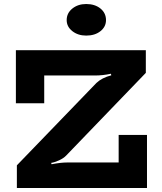

<svg xmlns="http://www.w3.org/2000/svg" viewBox="-20 -936 805 956"><path d="M409.2 -758.8Q368.2 -758.8 340.1 -781Q312 -803.2 312 -835.9Q312 -870.6 340.1 -893.3Q368.2 -916 409.2 -916Q452.6 -916 480.2 -893.6Q507.8 -871.1 507.8 -835.9Q507.8 -802.7 480.2 -780.8Q452.6 -758.8 409.2 -758.8ZM64 0V-112.8L460 -522.9Q487.3 -548.8 534.2 -561L532.2 -568.8Q491.7 -560.1 453.1 -560.1H200.2V-421.9H59.1V-686H706.1V-573.2L309.1 -161.1Q295.9 -147.5 273.7 -137.5Q251.5 -127.4 234.9 -125L236.8 -118.2Q282.2 -127 315.9 -127H570.8V-264.2H711.9V0Z"/></svg>

Font: BioRhyme ExtraBold
Style: Regular
Weight: 800
Designer: Aoife Mooney
Foundry: Aoife Mooney Type
Version: Version 1.500;PS 001.500;hotconv 1.0.88;makeotf.lib2.5.64775